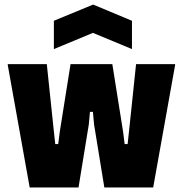

<svg xmlns="http://www.w3.org/2000/svg" viewBox="-20 -821 801 841"><path d="M216 -730 388 -801 558 -730V-606L387 -677L216 -606ZM14 -536V-540H185L216 -245L222 -190H235L242 -245L289 -540H472L519 -245L526 -190H539L545 -245L576 -540H747V-536L651 0H437L392 -276L387 -331H374L369 -276L324 0H110Z"/></svg>

Font: Encode Sans Compressed
Style: Black
Weight: 900
Designer: Pablo Impallari, Andres Torresi
Foundry: Pablo Impallari, Andres Torresi
Version: Version 1.000; ttfautohint (v1.00) -l 8 -r 50 -G 200 -x 14 -